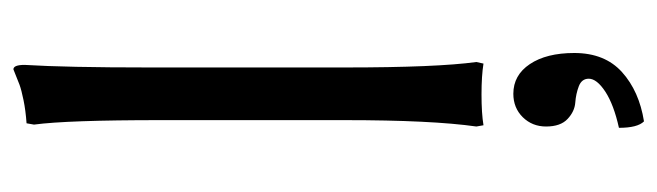

<svg xmlns="http://www.w3.org/2000/svg" viewBox="-374 -372 999 292"><g transform="rotate(-90 126.0 -225.5)"><path d="M129.9 55.2Q158.2 55.2 175 80.3Q191.9 105.5 191.9 147.9Q191.9 194.3 162.8 220.5Q133.8 246.6 87.9 253.9Q78.1 244.1 78.1 215.8Q113.3 208 133.1 195.1Q152.8 182.1 152.8 169.9Q152.8 159.2 141.4 154.8Q129.9 150.4 116.5 149.4Q103 148.4 91.6 137.7Q80.1 127 80.1 105Q80.1 84 94.2 69.6Q108.4 55.2 129.9 55.2ZM89.8 -201.2V-481Q89.8 -623.5 83 -673.8L85 -685.1Q104.5 -686.5 120.1 -689.7Q135.7 -692.9 143.6 -695.8Q151.4 -698.7 167 -705.1Q173.8 -705.1 173.8 -688Q169.9 -625 169.9 -499V-200.2Q169.9 -61.5 178.2 -1L175.8 9.8Q157.2 6.8 128.9 6.8Q100.1 6.8 82 9.8L80.1 -1Q89.8 -68.8 89.8 -201.2Z"/></g></svg>

Font: Linear Smooth Low Contrast
Style: Regular
Weight: 500
Designer: Philipp H. Poll, Flanker
Foundry: Philipp H. Poll, reworked by Flanker
Version: Version 1.010 | FøM Fix